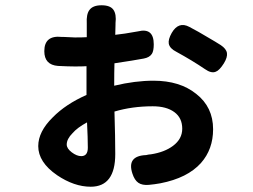

<svg xmlns="http://www.w3.org/2000/svg" viewBox="-20 -650 960 728"><path d="M324 58Q261 58 196 14Q125 -35 125 -96Q125 -151 180 -205Q229 -255 308 -290V-321V-399Q293 -398 264 -398Q240 -398 200 -400Q148 -404 148 -456Q148 -517 214 -510Q216 -510 220 -510Q252 -508 264 -508Q293 -508 309 -509V-557Q309 -559 309 -561Q307 -596 319 -612Q332 -630 365 -630Q398 -630 410 -613Q422 -596 418 -562Q418 -560 418 -557L417 -518Q448 -521 503 -531Q563 -546 563 -482Q563 -457 556 -446Q547 -432 525 -428Q488 -421 414 -410Q413 -380 413 -325Q492 -344 562 -344Q662 -344 724 -294Q788 -244 788 -160Q788 -84 742 -32Q691 25 588 45Q566 49 544 51Q519 53 504.5 43Q490 33 482 8Q460 -59 534 -62Q537 -63 543.5 -64Q550 -65 553 -65Q604 -73 636 -97Q671 -123 671 -162Q671 -203 641 -225Q611 -247 559 -247Q481 -247 414 -227Q417 -128 417 -66Q417 58 324 58ZM288 -58Q313 -58 313 -90Q313 -125 310 -186Q273 -166 255 -145Q233 -123 233 -102Q233 -87 252 -72.5Q271 -58 288 -58ZM757 -388Q710 -420 648 -454Q624 -466 620 -484Q617 -500 631 -525Q657 -570 698 -548Q736 -528 762 -512Q800 -490 817 -479Q838 -465 840.5 -449Q843 -433 829 -410Q812 -383 798 -378Q781 -371 757 -388Z"/></svg>

Font: GenSenRounded TW B
Style: Regular
Weight: 700
Version: Version 1.501;PS 1;hotconv 16.6.51;makeotf.lib2.5.65220